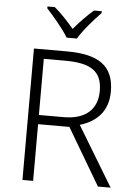

<svg xmlns="http://www.w3.org/2000/svg" viewBox="-62 -993 724 1039"><g transform="rotate(5 300.0 -473.5)"><path d="M271 -788H327C351 -831 410 -898 448 -937V-947H406C370 -917 331 -875 299 -838C268 -875 229 -917 193 -947H153V-937C189 -898 246 -831 271 -788ZM278 -714H100V0H158V-308H328L510 0H579L383 -324C470 -350 535 -408 535 -518C535 -660 449 -714 278 -714ZM273 -663C410 -663 475 -626 475 -516C475 -414 409 -358 293 -358H158V-663Z"/></g></svg>

Font: Noto Sans Gujarati Light
Style: Regular
Weight: 300
Designer: Jelle Bosma - Monotype Design Team, Universal Thirst
Foundry: Monotype Imaging Inc.
Version: Version 2.106